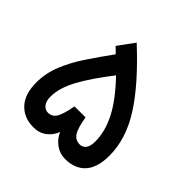

<svg xmlns="http://www.w3.org/2000/svg" viewBox="-173 -807 954 954"><g transform="rotate(45 304.0 -330.5)"><path d="M259.8 -660.6Q413.6 -518.1 487.5 -401.4Q561.5 -284.7 561.5 -168.5Q561.5 -83.5 523.4 -41.7Q485.4 0 417 0Q379.4 0 349.4 -21.7Q319.3 -43.5 304.7 -77.6Q291.5 -43 263.2 -21.5Q234.9 0 193.8 0Q127.9 0 87.4 -43Q46.9 -85.9 46.9 -168.5Q46.9 -232.9 71.8 -294.4Q96.7 -356 137.7 -417.7Q178.7 -479.5 227.1 -545.9L197.3 -575.2ZM193.4 -102.5Q223.1 -102.5 238.3 -127.7Q253.4 -152.8 265.6 -218.3H342.8Q353.5 -152.8 370.1 -127.7Q386.7 -102.5 417 -102.5Q437.5 -102.5 449.7 -118.4Q461.9 -134.3 461.9 -168Q461.9 -237.8 424.3 -311.5Q386.7 -385.3 302.2 -473.1Q224.6 -373.5 185.5 -300.8Q146.5 -228 146.5 -168Q146.5 -135.7 160.6 -119.1Q174.8 -102.5 193.4 -102.5Z"/></g></svg>

Font: Vazir Medium
Style: Medium
Weight: 500
Designer: Saber Rastikerdar
Foundry: Saber Rastikerdar
Version: Version 30.0.0